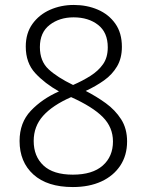

<svg xmlns="http://www.w3.org/2000/svg" viewBox="-20 -745 591 775"><path d="M274 10Q171 10 115 -40.5Q59 -91 59 -176Q59 -250 104.5 -298Q150 -346 218 -376Q161 -408 122.5 -449.5Q84 -491 84 -557Q84 -611 111 -648.5Q138 -686 182 -705.5Q226 -725 278 -725Q331 -725 375 -706Q419 -687 445.5 -649.5Q472 -612 472 -556Q472 -510 452.5 -477Q433 -444 400 -420.5Q367 -397 326 -378Q369 -356 407 -328.5Q445 -301 469 -263.5Q493 -226 493 -174Q493 -118 465.5 -76.5Q438 -35 389 -12.5Q340 10 274 10ZM275 -402Q314 -419 345.5 -439Q377 -459 396 -486Q415 -513 415 -554Q415 -614 376 -644.5Q337 -675 277 -675Q220 -675 180.5 -644.5Q141 -614 141 -555Q141 -498 176 -465.5Q211 -433 275 -402ZM274 -40Q353 -40 394.5 -76.5Q436 -113 436 -174Q436 -231 395 -272.5Q354 -314 267 -353Q192 -320 154 -277.5Q116 -235 116 -176Q116 -114 155.5 -77Q195 -40 274 -40Z"/></svg>

Font: Noto Sans Gurmukhi UI Light
Style: Regular
Weight: 300
Designer: Jelle Bosma - Monotype Design Team
Foundry: Monotype Imaging Inc.
Version: Version 2.004; ttfautohint (v1.8.4.7-5d5b)